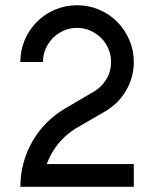

<svg xmlns="http://www.w3.org/2000/svg" viewBox="-20 -722 596 742"><path d="M277.8 -701.7Q323.2 -701.7 363.3 -684.6Q403.3 -667.5 432.9 -637.7Q462.4 -607.9 479.7 -567.9Q497.1 -527.8 497.1 -482.4Q497.1 -452.1 489.3 -424.3Q481.4 -396.5 467.3 -372.1Q453.1 -347.7 433.1 -327.6Q413.1 -307.6 388.7 -293L271 -224.6Q232.9 -200.7 204.6 -165.8Q176.3 -130.9 160.6 -87.9H497.1V0H58.6Q58.6 -47.9 70.8 -92.3Q83 -136.7 105.2 -175.5Q127.4 -214.4 158.9 -246.3Q190.4 -278.3 229 -301.3L347.2 -370.6Q375 -388.2 392.1 -417.5Q409.2 -446.8 409.2 -482.4Q409.2 -509.3 398.9 -533.4Q388.7 -557.6 370.6 -575.4Q352.5 -593.3 328.6 -603.8Q304.7 -614.3 277.8 -614.3Q250.5 -614.3 226.6 -603.8Q202.6 -593.3 184.8 -575.4Q167 -557.6 156.5 -533.4Q146 -509.3 146 -482.4H58.6Q58.6 -527.8 75.7 -567.9Q92.8 -607.9 122.6 -637.7Q152.3 -667.5 192.4 -684.6Q232.4 -701.7 277.8 -701.7Z"/></svg>

Font: Aeronef
Style: Regular
Weight: 400
Designer: Peter Wiegel - CAT-Fonts Germany
Foundry: CAT-Fonts, Peter Wiegel
Version: Version 0.002